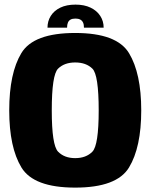

<svg xmlns="http://www.w3.org/2000/svg" viewBox="-20 -828 670 853"><path d="M314 5.5Q499 5.5 553.2 -84Q607.5 -173.5 607.5 -337.5Q607.5 -502 553.2 -591.8Q499 -681.5 314 -681.5Q129 -681.5 75 -592.2Q21 -503 21 -337.5Q21 -173.5 75.2 -84Q129.5 5.5 314 5.5ZM314 -125.5Q266 -125.5 238 -154.2Q210 -183 210 -337.5Q210 -495.5 238 -523Q266 -550.5 314 -550.5Q362.5 -550.5 390.5 -523Q418.5 -495.5 418.5 -337.5Q418.5 -183 390.5 -154.2Q362.5 -125.5 314 -125.5ZM315.5 -807.5Q275.5 -807.5 247.8 -794Q220 -780.5 205.5 -757.2Q191 -734 191 -705H278Q278 -719 281.8 -727.8Q285.5 -736.5 293.5 -741Q301.5 -745.5 315.5 -745.5Q328 -745.5 336.2 -741.2Q344.5 -737 348.8 -728.2Q353 -719.5 353 -705H440.5Q440.5 -734 425.5 -757.2Q410.5 -780.5 382.5 -794Q354.5 -807.5 315.5 -807.5Z"/></svg>

Font: Anybody SemiCondensed ExtraBold
Style: Regular
Weight: 800
Width: 4
Version: Version 1.113;gftools[0.9.25]